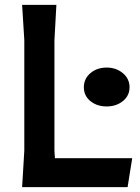

<svg xmlns="http://www.w3.org/2000/svg" viewBox="-20 -770 575 790"><path d="M524 -119 505 0H71L80 -150V-605L71 -750H212L204 -605V-150L206 -119ZM325 -411Q325 -446 352 -469Q379 -492 419 -492Q458 -492 485.5 -469Q513 -446 513 -411Q513 -376 485.5 -354Q458 -332 419 -332Q379 -332 352 -354Q325 -376 325 -411Z"/></svg>

Font: Farro Medium
Style: Regular
Weight: 500
Designer: Aceler Chua
Foundry: Grayscale Limited
Version: Version 1.101